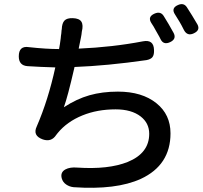

<svg xmlns="http://www.w3.org/2000/svg" viewBox="-20 -855 971 920"><path d="M333 42Q313 40 297 29Q281 18 276 0Q268 -29 293 -43Q315 -55 350 -52Q500 -42 592 -79Q695 -121 695 -214Q695 -265 654 -297Q610 -331 534 -331Q446 -331 375 -302Q301 -272 256 -217Q253 -214 249 -208Q226 -173 185 -187Q135 -205 156 -249Q211 -376 245 -532Q173 -534 112 -538Q70 -541 70 -585Q70 -637 119 -629Q202 -620 261 -620H263Q267 -640 271 -672Q272 -680 272 -683Q274 -693 275 -710Q276 -713 276 -715Q277 -744 289 -756.5Q301 -769 329 -768Q360 -767 370 -751Q380 -735 372 -703Q372 -699 370.5 -690Q369 -681 368 -676L357 -622Q519 -629 665 -657Q717 -667 718 -615Q719 -593 711 -582Q703 -571 682 -567Q494 -540 337 -534Q337 -532 336 -529Q304 -390 286 -341Q347 -381 408.5 -398.5Q470 -416 545 -416Q661 -416 730 -360Q797 -306 797 -216Q797 -64 655 2Q537 56 333 42ZM749 -668Q747 -671 744 -678Q733 -698 727 -708Q716 -729 705 -745Q686 -775 721 -790Q749 -802 764 -779Q788 -741 812 -697Q827 -668 795 -653Q763 -638 749 -668ZM862 -710Q848 -738 840 -751Q833 -763 819 -785Q798 -816 833 -831Q860 -843 875 -821Q901 -781 926 -738Q941 -710 908 -695Q878 -681 862 -710Z"/></svg>

Font: GenSenRounded JP M
Style: Regular
Weight: 500
Version: Version 1.501;PS 1;hotconv 16.6.51;makeotf.lib2.5.65220